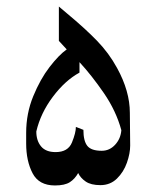

<svg xmlns="http://www.w3.org/2000/svg" viewBox="-20 -586 488 587"><path d="M378 -141Q378 -117 368 -88.5Q358 -60 337.5 -40Q317 -20 287 -20Q258 -20 242 -31Q226 -42 219 -57Q209 -39 193.5 -29Q178 -19 148 -19Q99 -19 79.5 -56.5Q60 -94 60 -147V-180Q60 -239 81.5 -291.5Q103 -344 131.5 -381Q160 -418 184 -435L160 -461V-566L186 -544Q239 -500 276 -462Q313 -424 338 -378Q377 -307 377 -241ZM351 -188Q335 -247 297.5 -301.5Q260 -356 223 -396V-364Q179 -340 141.5 -290Q104 -240 91 -184Q91 -156 105.5 -138.5Q120 -121 150 -121Q188 -121 200 -150.5Q212 -180 212 -198L235 -189Q235 -155 247 -140Q259 -125 291 -125Q315 -125 332 -143.5Q349 -162 351 -188Z"/></svg>

Font: Katibeh
Style: Regular
Weight: 400
Designer: Arabic design by Kourosh Beigpour, Latin design by Eduardo Tunni, engineering by Lasse Fister
Version: Version 1.0010g